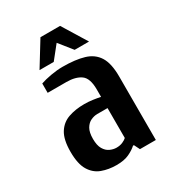

<svg xmlns="http://www.w3.org/2000/svg" viewBox="-168 -780 811 890"><g transform="rotate(-30 237.5 -335.0)"><path d="M195 10Q153 10 117.5 -3Q82 -16 61 -50.5Q40 -85 40 -150Q40 -215 61.5 -249.5Q83 -284 120.5 -297Q158 -310 205 -310Q228 -310 249.5 -307Q271 -304 290 -300V-340Q290 -400 262 -420Q234 -440 185 -440H85V-490Q108 -498 141.5 -504Q175 -510 205 -510Q273 -510 318.5 -496.5Q364 -483 387 -446.5Q410 -410 410 -340V0H325L310 -30H305Q289 -15 262.5 -2.5Q236 10 195 10ZM235 -60Q254 -60 268.5 -66.5Q283 -73 290 -80V-240H235Q218 -240 200.5 -232Q183 -224 171.5 -204.5Q160 -185 160 -150Q160 -115 171.5 -95.5Q183 -76 200.5 -68Q218 -60 235 -60ZM105 -550 185 -680H290L370 -550H293L237 -620L181 -550Z"/></g></svg>

Font: Cuprum
Style: Regular
Weight: 400
Designer: Jovanny Lemonad
Foundry: Jovanny Lemonad
Version: Version 3.000